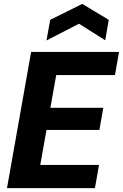

<svg xmlns="http://www.w3.org/2000/svg" viewBox="-20 -967 632 987"><path d="M16 0 140 -700H592L571 -581H269L239 -413H511L491 -299H219L187 -119H489L468 0ZM219 -759 238 -865 403 -947 539 -865 521 -760 386 -845Z"/></svg>

Font: DM Sans 28pt Black
Style: Italic
Weight: 900
Italic angle: -10°
Version: Version 4.004;gftools[0.9.30]